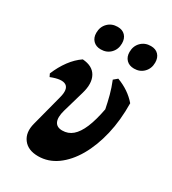

<svg xmlns="http://www.w3.org/2000/svg" viewBox="-169 -764 772 864"><g transform="rotate(30 216.5 -332.0)"><path d="M166.1 9.8Q113.2 9.8 88.5 -23.2Q63.7 -56.3 77.4 -107.7L119.4 -268.5Q133 -317.9 110.4 -332.1Q87.9 -346.2 33.3 -324.6L26.1 -339.4Q43.3 -381.2 67.9 -414.5Q92.6 -447.8 123 -468.3Q175.4 -464.7 194.8 -429.7Q214.3 -394.7 197.6 -337.6L165.3 -225.9Q154.2 -186.5 163.8 -165.5Q173.4 -144.6 202.4 -144.6Q232.7 -144.6 255.1 -163.7Q277.6 -182.8 294.4 -222.5Q311.2 -262.2 322.9 -324.2Q316.3 -357.9 307.6 -390.7Q298.8 -423.6 285.3 -456.7L304.8 -473Q367.3 -449.6 406.3 -404Q407.7 -316.9 390.1 -241.7Q372.4 -166.6 339.8 -110.2Q307.1 -53.7 262.7 -21.9Q218.3 9.8 166.1 9.8ZM342.9 -547.4Q317.7 -547.4 303 -562.4Q288.3 -577.4 288.3 -602.3Q288.3 -633.5 308.2 -653.6Q328.1 -673.7 359 -673.7Q384.2 -673.7 398.3 -658.7Q412.5 -643.7 412.5 -618.3Q412.5 -587.5 392.8 -567.4Q373.2 -547.4 342.9 -547.4ZM169.8 -547.4Q145.1 -547.4 130.4 -562.4Q115.7 -577.4 115.7 -602.3Q115.7 -633.5 135.6 -653.6Q155.4 -673.7 186.4 -673.7Q211.6 -673.7 225.7 -658.7Q239.9 -643.7 239.9 -618.3Q239.9 -587.5 220.2 -567.4Q200.6 -547.4 169.8 -547.4Z"/></g></svg>

Font: Alegreya
Style: Italic
Weight: 400
Italic angle: -7°
Designer: Juan Pablo del Peral
Foundry: Huerta Tipografica
Version: Version 2.009